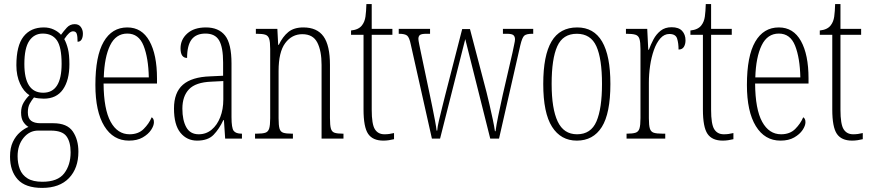

<svg xmlns="http://www.w3.org/2000/svg" viewBox="-20 -677 4254 938"><path d="M186 241Q104 241 66.5 199.5Q29 158 29 88Q29 45 43 16Q57 -13 78 -31Q99 -49 119 -57Q105 -65 94 -81.5Q83 -98 83 -127Q83 -155 95.5 -176Q108 -197 124 -212Q96 -229 78 -268Q60 -307 60 -358Q60 -454 95 -498.5Q130 -543 194 -543Q221 -543 243 -532.5Q265 -522 278 -507Q291 -525 306.5 -542Q322 -559 345 -559Q365 -559 375 -545Q385 -531 385 -513Q385 -495 378.5 -484Q372 -473 359 -473Q359 -499 355 -511.5Q351 -524 337 -524Q328 -524 318 -515.5Q308 -507 294 -486Q305 -466 312 -438Q319 -410 319 -363Q319 -285 287.5 -240Q256 -195 194 -195Q183 -195 169 -196.5Q155 -198 146 -201Q135 -188 125.5 -171Q116 -154 116 -128Q116 -99 132 -87Q148 -75 177 -75H240Q308 -75 335.5 -35Q363 5 363 64Q363 145 317 193Q271 241 186 241ZM191 -224Q281 -224 281 -365Q281 -447 258 -480Q235 -513 189 -513Q147 -513 123 -477.5Q99 -442 99 -364Q99 -224 191 -224ZM187 211Q262 211 293.5 170Q325 129 325 67Q325 16 304.5 -11.5Q284 -39 228 -39H166Q124 -39 95 -3.5Q66 32 66 86Q66 121 77 149.5Q88 178 114.5 194.5Q141 211 187 211Z M610 10Q533 10 489.5 -61Q446 -132 446 -262Q446 -403 486.5 -473Q527 -543 602 -543Q673 -543 710 -476.5Q747 -410 747 -294V-269H486Q487 -143 520.5 -82Q554 -21 613 -21Q656 -21 682 -47Q708 -73 721 -104Q725 -102 728.5 -96.5Q732 -91 732 -80Q732 -63 718 -42Q704 -21 677 -5.5Q650 10 610 10ZM707 -299Q705 -394 681.5 -453.5Q658 -513 602 -513Q546 -513 518 -455.5Q490 -398 487 -299Z M943 10Q893 10 861.5 -28.5Q830 -67 830 -147Q830 -225 873.5 -263Q917 -301 1007 -304L1070 -307V-371Q1070 -446 1050.5 -479.5Q1031 -513 984 -513Q938 -513 916 -484Q894 -455 894 -394Q862 -394 862 -441Q862 -484 895 -513.5Q928 -543 986 -543Q1048 -543 1079.5 -503.5Q1111 -464 1111 -367V-105Q1111 -52 1121.5 -38Q1132 -24 1160 -24H1162V0H1080L1074 -90H1071Q1051 -47 1023.5 -18.5Q996 10 943 10ZM951 -21Q987 -21 1014 -43.5Q1041 -66 1056 -104.5Q1071 -143 1071 -191V-281L1012 -278Q936 -275 903.5 -241Q871 -207 871 -146Q871 -90 890 -55.5Q909 -21 951 -21Z M1226 0V-24H1234Q1262 -24 1276 -28.5Q1290 -33 1295 -49Q1300 -65 1300 -100V-438Q1300 -472 1295 -487.5Q1290 -503 1276 -507.5Q1262 -512 1235 -512H1230V-536H1335L1339 -458H1342Q1361 -498 1388.5 -520.5Q1416 -543 1462 -543Q1529 -543 1560.5 -499Q1592 -455 1592 -360V-100Q1592 -65 1596.5 -49Q1601 -33 1614.5 -28.5Q1628 -24 1654 -24H1658V0H1551V-360Q1551 -429 1530 -469.5Q1509 -510 1457 -510Q1406 -510 1373.5 -466.5Q1341 -423 1341 -330V-99Q1341 -65 1345.5 -49Q1350 -33 1364 -28.5Q1378 -24 1405 -24H1411V0Z M1853 10Q1801 10 1778.5 -23Q1756 -56 1756 -142V-507H1695V-528Q1733 -532 1749 -554Q1762 -571 1765.5 -596Q1769 -621 1770 -657H1796V-536H1897V-507H1796V-141Q1796 -70 1811.5 -45.5Q1827 -21 1858 -21Q1871 -21 1881.5 -22.5Q1892 -24 1905 -27V3Q1893 6 1879.5 8Q1866 10 1853 10Z M1987 -459Q1980 -494 1969 -503Q1958 -512 1929 -512H1928V-536H2081V-512H2064Q2039 -512 2031.5 -506Q2024 -500 2024 -487Q2024 -480 2028.5 -458.5Q2033 -437 2036 -422L2080 -213Q2085 -189 2092 -155Q2099 -121 2105 -89Q2111 -57 2113 -39H2116Q2117 -57 2124.5 -88.5Q2132 -120 2140.5 -154Q2149 -188 2155 -212L2238 -535H2276L2357 -226Q2363 -202 2371.5 -165.5Q2380 -129 2387.5 -93.5Q2395 -58 2398 -36H2401Q2405 -67 2414 -110.5Q2423 -154 2436 -213L2484 -421Q2488 -442 2492 -459.5Q2496 -477 2496 -485Q2496 -498 2488.5 -505Q2481 -512 2456 -512H2437V-536H2585V-512H2581Q2552 -512 2541.5 -503Q2531 -494 2522 -456L2418 0H2375L2253 -486L2130 0H2090Z M2798 10Q2720 10 2677 -57.5Q2634 -125 2634 -267Q2634 -406 2674.5 -474.5Q2715 -543 2800 -543Q2962 -543 2962 -267Q2962 -123 2920 -56.5Q2878 10 2798 10ZM2799 -21Q2867 -21 2894 -84Q2921 -147 2921 -267Q2921 -390 2893.5 -451Q2866 -512 2798 -512Q2730 -512 2702.5 -451Q2675 -390 2675 -267Q2675 -146 2704.5 -83.5Q2734 -21 2799 -21Z M3041 0V-24H3043Q3070 -24 3084.5 -28.5Q3099 -33 3104 -49Q3109 -65 3109 -100V-437Q3109 -471 3104 -487Q3099 -503 3084 -507.5Q3069 -512 3041 -512H3038V-536H3142L3147 -434H3150Q3159 -459 3172.5 -484.5Q3186 -510 3207.5 -527Q3229 -544 3261 -544Q3296 -544 3312.5 -526Q3329 -508 3329 -480Q3329 -461 3321 -448Q3313 -435 3295 -435Q3295 -466 3288 -488.5Q3281 -511 3250 -511Q3225 -511 3206 -489.5Q3187 -468 3174.5 -432.5Q3162 -397 3156 -355.5Q3150 -314 3150 -274V-99Q3150 -64 3155 -48.5Q3160 -33 3174 -28.5Q3188 -24 3217 -24H3230V0Z M3511 10Q3459 10 3436.5 -23Q3414 -56 3414 -142V-507H3353V-528Q3391 -532 3407 -554Q3420 -571 3423.5 -596Q3427 -621 3428 -657H3454V-536H3555V-507H3454V-141Q3454 -70 3469.5 -45.5Q3485 -21 3516 -21Q3529 -21 3539.5 -22.5Q3550 -24 3563 -27V3Q3551 6 3537.5 8Q3524 10 3511 10Z M3793 10Q3716 10 3672.5 -61Q3629 -132 3629 -262Q3629 -403 3669.5 -473Q3710 -543 3785 -543Q3856 -543 3893 -476.5Q3930 -410 3930 -294V-269H3669Q3670 -143 3703.5 -82Q3737 -21 3796 -21Q3839 -21 3865 -47Q3891 -73 3904 -104Q3908 -102 3911.5 -96.5Q3915 -91 3915 -80Q3915 -63 3901 -42Q3887 -21 3860 -5.5Q3833 10 3793 10ZM3890 -299Q3888 -394 3864.5 -453.5Q3841 -513 3785 -513Q3729 -513 3701 -455.5Q3673 -398 3670 -299Z M4143 10Q4091 10 4068.5 -23Q4046 -56 4046 -142V-507H3985V-528Q4023 -532 4039 -554Q4052 -571 4055.5 -596Q4059 -621 4060 -657H4086V-536H4187V-507H4086V-141Q4086 -70 4101.5 -45.5Q4117 -21 4148 -21Q4161 -21 4171.5 -22.5Q4182 -24 4195 -27V3Q4183 6 4169.5 8Q4156 10 4143 10Z"/></svg>

Font: Noto Serif Myanmar ExtraCondensed ExtraLight
Style: Regular
Weight: 200
Width: 2
Designer: Ben Mitchell and the Monotype Design Team
Foundry: Monotype Imaging Inc.
Version: Version 2.106; ttfautohint (v1.8.4.7-5d5b)